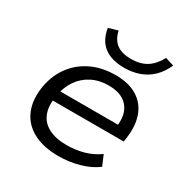

<svg xmlns="http://www.w3.org/2000/svg" viewBox="-164 -841 956 987"><g transform="rotate(30 314.0 -348.0)"><path d="M315 9Q226 9 166.5 -22Q107 -53 80.5 -110Q54 -167 64 -246Q74 -321 113 -378Q152 -435 216 -467Q280 -499 362 -499Q441 -499 491 -468Q541 -437 561.5 -381.5Q582 -326 572 -251L568 -224H127L136 -284H520L497 -266Q506 -319 492.5 -356.5Q479 -394 445.5 -414.5Q412 -435 359 -435Q302 -435 258.5 -412.5Q215 -390 188 -350.5Q161 -311 152 -261L150 -247Q140 -188 156.5 -146.5Q173 -105 215.5 -83Q258 -61 323 -61Q375 -61 423 -74.5Q471 -88 511 -117L537 -56Q497 -25 437 -8Q377 9 315 9ZM379 -553Q330 -553 293 -568Q256 -583 234 -613.5Q212 -644 205 -689L260 -705Q271 -656 302 -633Q333 -610 387 -610Q441 -610 478 -632.5Q515 -655 542 -705L593 -689Q572 -642 540.5 -612Q509 -582 468 -567.5Q427 -553 379 -553Z"/></g></svg>

Font: Nunito Sans 10pt SemiExpanded
Style: Italic
Weight: 400
Width: 6
Italic angle: -9°
Designer: Vernon Adams
Foundry: Vernon Adams
Version: Version 3.101;gftools[0.9.27]